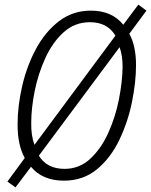

<svg xmlns="http://www.w3.org/2000/svg" viewBox="-20 -771 653 830"><path d="M115 -240Q115 -303 130 -377.5Q145 -452 176 -520Q207 -588 255 -631.5Q303 -675 369 -675Q444 -675 479 -617L129 -145Q114 -185 115 -240ZM148 -98 497 -567Q510 -531 510 -482Q509 -417 494 -341Q479 -265 448 -196.5Q417 -128 370 -84.5Q323 -41 259 -41Q183 -41 148 -98ZM114 -50Q164 10 256 10Q340 10 399.5 -39.5Q459 -89 496 -166.5Q533 -244 550.5 -330Q568 -416 568 -489Q568 -573 539 -625L613 -725L578 -751L513 -664Q464 -725 373 -725Q294 -725 234.5 -679Q175 -633 135.5 -559.5Q96 -486 76 -399.5Q56 -313 56 -232Q56 -144 87 -88L12 14L47 39Z"/></svg>

Font: Noto Sans UI SemiCondensed Light
Style: Italic
Weight: 300
Width: 4
Designer: Monotype Design Team
Foundry: Monotype Imaging Inc.
Version: 1.001